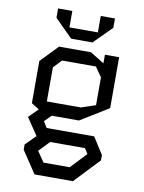

<svg xmlns="http://www.w3.org/2000/svg" viewBox="-99 -804 798 1064"><g transform="rotate(10 300.0 -272.0)"><path d="M225 0H421L440 30L356 119H208.5L168 59.5ZM168 -410 211.5 -456H402L440 -402V-245L359 -218H168ZM361.5 -145 520 -242.5V-529H440V-480.5L361.5 -529H181.5L88 -431.5V-194L131.5 -167L80 -115.5L145 -19L88 38V67.5L171 192H387L520 51.5V21.5L460 -73H192.5L171 -107.5L208.5 -145ZM140 -684V-736.5H220V-644H380V-736.5H460V-684L360 -584H240Z"/></g></svg>

Font: Kode Mono
Style: Regular
Weight: 400
Monospace: yes
Designer: Isa Ozler
Foundry: Kadena LLC
Version: Version 1.000;gftools[0.9.28]